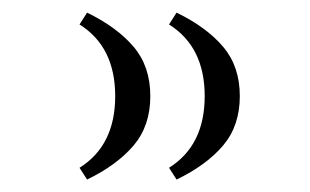

<svg xmlns="http://www.w3.org/2000/svg" viewBox="-20 -371 500 310"><path d="M252.9 -100.1Q310.5 -136.2 310.5 -215.8Q310.5 -295.4 252.9 -331.5L265.1 -350.6Q313.5 -327.1 340.3 -295.4Q367.2 -263.7 367.2 -215.8Q367.2 -168 340.3 -136.2Q313.5 -104.5 265.1 -81.1ZM108.4 -100.1Q166 -136.2 166 -215.8Q166 -295.4 108.4 -331.5L120.6 -350.6Q168.9 -327.1 195.8 -295.4Q222.7 -263.7 222.7 -215.8Q222.7 -168 195.8 -136.2Q168.9 -104.5 120.6 -81.1Z"/></svg>

Font: Theano Didot
Style: Regular
Weight: 400
Designer: Alexey Kryukov
Version: Version 2.0